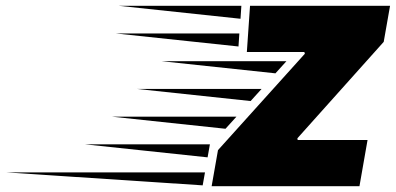

<svg xmlns="http://www.w3.org/2000/svg" viewBox="-583 -645 1371 665"><path d="M119 -3 -563 -48H127ZM136 -100 -288 -145H144ZM243 -484 -181 -529H246ZM250 -580 -173 -625H253ZM-109 -337H323L285 -295ZM-196 -241H236L198 -199ZM-23 -433H409L371 -391ZM662 0H150L172 -125L473 -459L471 -465H272L283 -625H768L746 -500L447 -166L448 -160H690Z"/></svg>

Font: Faster One
Style: Regular
Weight: 400
Designer: Eduardo Rodriguez Tunni
Foundry: Eduardo Rodriguez Tunni
Version: Version 1.002